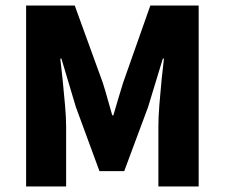

<svg xmlns="http://www.w3.org/2000/svg" viewBox="-20 -671 809 691"><path d="M74 0V-651H249L350 -373Q359 -345 367 -315.5Q375 -286 384 -256H388Q397 -286 405.5 -315.5Q414 -345 423 -373L521 -651H695V0H550V-215Q550 -248 553.5 -293Q557 -338 561.5 -383Q566 -428 570 -460H566L513 -286L427 -55H338L253 -286L201 -460H197Q201 -428 205.5 -383Q210 -338 214 -293Q218 -248 218 -215V0Z"/></svg>

Font: Source Sans 3 ExtraBold
Style: Regular
Weight: 800
Designer: Paul D. Hunt
Foundry: Adobe
Version: Version 3.052;hotconv 1.1.0;makeotfexe 2.6.0